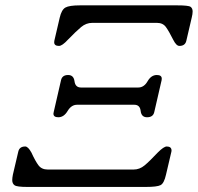

<svg xmlns="http://www.w3.org/2000/svg" viewBox="-20 -699 750 728"><path d="M686.5 -544.4Q682.1 -524.9 660.2 -524.9Q648.4 -524.9 636.7 -548.3Q620.6 -580.6 609.1 -596.4Q597.7 -612.3 575.2 -612.3H329.6Q306.6 -612.3 287.6 -596.4Q268.6 -580.6 237.3 -548.3Q215.8 -524.9 203.6 -524.9Q185.5 -524.9 185.5 -538.6Q185.5 -541.5 186 -544.4L206.5 -632.3Q213.4 -662.1 228 -670.4Q242.7 -678.7 283.2 -678.7H651.9Q694.8 -678.7 702.6 -673.1Q710.4 -667.5 710.4 -655.3Q710.4 -646 707 -632.3ZM287.1 -367.2H504.4Q525.9 -367.2 539.6 -390.9Q553.2 -414.6 574.7 -414.6Q593.3 -414.6 593.3 -400.9Q593.3 -397.9 592.8 -395L564.9 -273.9Q560.5 -254.4 537.6 -254.4Q516.1 -254.4 513.4 -278.1Q510.7 -301.8 489.3 -301.8H272Q250.5 -301.8 236.3 -278.1Q222.2 -254.4 201.2 -254.4Q182.6 -254.4 182.6 -268.1Q182.6 -271 183.6 -273.9L211.4 -395Q215.8 -414.6 238.3 -414.6Q259.3 -414.6 262.5 -390.9Q265.6 -367.2 287.1 -367.2ZM629.9 -124 609.4 -36.6Q602.1 -3.9 588.9 2.9Q575.7 9.8 532.7 9.8H84Q43.9 9.8 35.2 3.4Q26.4 -2.9 26.4 -16.1Q26.4 -24.4 28.8 -36.6L49.3 -124Q53.7 -143.6 75.7 -143.6Q86.4 -143.6 99.1 -120.6Q114.3 -87.4 126.2 -71.8Q138.2 -56.2 161.1 -56.2H486.8Q509.3 -56.2 528.1 -71.8Q546.9 -87.4 578.1 -120.6Q601.1 -143.6 612.3 -143.6Q630.4 -143.6 630.4 -127.9Q630.4 -126.5 629.9 -124Z"/></svg>

Font: Caudex
Style: Bold
Weight: 700
Italic angle: -13°
Version: Version 1.04